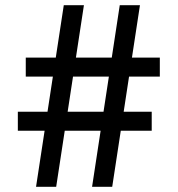

<svg xmlns="http://www.w3.org/2000/svg" viewBox="-20 -714 680 734"><path d="M332 0 437.8 -694H515L409 0ZM48.2 -214.2V-286.8H560V-214.2ZM117.8 0 223.8 -694H300.8L194.8 0ZM78.5 -421.2V-493.8H591V-421.2Z"/></svg>

Font: Marine Company Thin
Style: Regular
Weight: 100
Designer: Rodrigo Fuenzalida
Foundry: fragTYPE
Version: Version 1.000